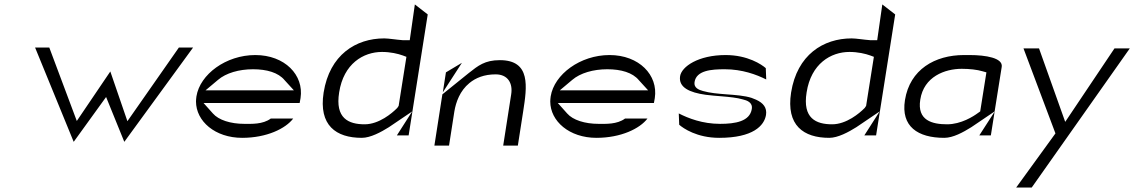

<svg xmlns="http://www.w3.org/2000/svg" viewBox="-20 -660 5110 865"><path d="M138 -446 312 -21 458 -223 540 -21 850 -446H786L554 -114L477 -338L326 -115L202 -446Z M1120 -348C1182 -348 1234 -333 1262 -299L1304 -253H906L962 -300C998 -331 1057 -348 1120 -348ZM1071 -39C1182 -39 1267 -81 1301 -126H1200C1164 -99 1112 -102 1081 -102C1019 -102 965 -119 939 -149L897 -196H1330L1334 -218C1350 -322 1263 -412 1130 -412C998 -412 881 -325 865 -226C864 -218 863 -210 863 -203C863 -114 949 -39 1071 -39Z M1795 -410 1811 -404 1776 -183 1770 -174 1767 -171C1747 -151 1688 -100 1623 -100C1550 -100 1489 -127 1508 -244C1528 -373 1617 -426 1701 -426C1739 -426 1773 -418 1795 -410ZM1826 -479H1795H1794C1766 -481 1731 -487 1711 -487C1583 -487 1465 -413 1438 -243C1415 -95 1494 -39 1610 -39C1649 -39 1697 -65 1732 -87L1837 -158L1768 -50H1821L1907 -595L1849 -640Z M1937 -4H2003L2027 -158C2034 -200 2052 -251 2095 -286C2123 -309 2161 -325 2213 -325C2268 -325 2291 -285 2283 -235L2247 -4H2313L2337 -158C2354 -268 2373 -389 2232 -389C2164 -389 2134 -364 2092 -331L1973 -235ZM2061 -377 1989 -334 1975 -244Z M2716 -348C2778 -348 2830 -333 2858 -299L2900 -253H2502L2558 -300C2594 -331 2653 -348 2716 -348ZM2667 -39C2778 -39 2863 -81 2897 -126H2796C2760 -99 2708 -102 2677 -102C2615 -102 2561 -119 2535 -149L2493 -196H2926L2930 -218C2946 -322 2859 -412 2726 -412C2594 -412 2477 -325 2461 -226C2460 -218 2459 -210 2459 -203C2459 -114 2545 -39 2667 -39Z M3232 -226C3267 -223 3300 -220 3327 -212C3344 -208 3372 -199 3367 -169C3358 -113 3293 -102 3224 -102C3145 -102 3081 -127 3038 -149L3040 -98C3058 -82 3120 -39 3220 -39C3373 -39 3423 -94 3431 -142C3436 -175 3419 -196 3386 -211C3379 -214 3374 -216 3366 -219C3335 -229 3294 -232 3253 -235C3214 -238 3178 -241 3147 -250C3129 -255 3105 -264 3109 -290C3117 -343 3185 -348 3245 -348C3324 -348 3388 -324 3432 -302L3430 -353C3412 -369 3349 -412 3249 -412C3126 -412 3051 -360 3044 -317C3036 -266 3087 -243 3159 -233C3182 -230 3207 -228 3232 -226Z M3901 -410 3917 -404 3882 -183 3876 -174 3873 -171C3853 -151 3794 -100 3729 -100C3656 -100 3595 -127 3614 -244C3634 -373 3723 -426 3807 -426C3845 -426 3879 -418 3901 -410ZM3932 -479H3901H3900C3872 -481 3837 -487 3817 -487C3689 -487 3571 -413 3544 -243C3521 -95 3600 -39 3716 -39C3755 -39 3803 -65 3838 -87L3943 -158L3874 -50H3927L4013 -595L3955 -640Z M4356 -87 4461 -158 4493 -359C4499 -399 4421 -412 4348 -412H4323C4192 -412 4079 -347 4057 -209C4038 -90 4115 -39 4234 -39C4274 -39 4319 -64 4356 -87ZM4406 -339 4424 -334 4396 -158 4386 -151C4366 -136 4310 -100 4247 -100C4180 -100 4111 -117 4126 -211C4142 -315 4237 -350 4313 -350C4348 -350 4383 -346 4406 -339ZM4461 -158 4462 -159 4461 -157ZM4392 -50H4444L4461 -157Z M4591 -442 4735 -59 4558 185H4628L5070 -442H5001L4779 -111L4661 -442Z"/></svg>

Font: Charger Static
Style: 2Obl
Weight: 1000
Designer: Jasper
Foundry: KineticPlasma Fonts/Cannot Into Space Fonts
Version: Version 1.1